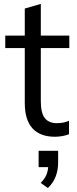

<svg xmlns="http://www.w3.org/2000/svg" viewBox="-20 -682 390 970"><path d="M257.5 8.9Q182.9 8.9 144 -33.6Q105.2 -76 105.2 -162.1V-439.1H6.6V-502.3H105.2V-638.8L186.2 -662.3V-502.3H330.2V-439.1H186.2V-170.6Q186.2 -111.2 206.4 -85.4Q226.7 -59.7 267.5 -59.7Q287.1 -59.7 301.9 -63.2Q316.7 -66.7 328.7 -71.7V-4Q314.8 1.9 295.4 5.4Q276 8.9 257.5 8.9ZM222 267.9 185.7 242.3Q208.7 218.2 216.2 196.9Q223.7 175.6 223.7 151.5L244.8 162.3H175.1V79.9H273.7V140Q273.7 177.3 261.3 209.7Q248.8 242 222 267.9Z"/></svg>

Font: Mulish ExtraLight
Style: Regular
Weight: 200
Designer: Vernon Adams
Foundry: Vernon Adams
Version: Version 3.603